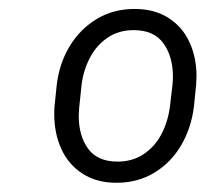

<svg xmlns="http://www.w3.org/2000/svg" viewBox="-20 -741 477 425"><path d="M105.5 -552.2Q110.8 -599.1 133.5 -637.5Q156.2 -675.8 193.4 -698.5Q230.5 -721.2 277.8 -721.2Q321.8 -721.2 352.8 -701.4Q383.8 -681.6 399.4 -647.7Q415 -613.8 415 -572.3Q415 -565.4 414.1 -552.7L409.2 -504.4Q403.3 -457.5 380.9 -419.2Q358.4 -380.9 321.5 -358.6Q284.7 -336.4 237.8 -336.4Q193.8 -336.4 162.6 -356.7Q131.3 -377 115.7 -411.4Q100.1 -445.8 100.1 -488.3Q100.1 -499 100.6 -504.4ZM155.3 -502.9Q154.3 -490.2 154.3 -484.4Q154.3 -440.4 175 -411.9Q195.8 -383.3 240.2 -383.3Q273.4 -383.3 298.1 -399.9Q322.8 -416.5 337.2 -443.8Q351.6 -471.2 356 -503.9L361.8 -553.2Q362.8 -564.9 362.8 -571.3Q362.8 -615.7 341.8 -645Q320.8 -674.3 275.9 -674.3Q242.7 -674.3 218.3 -657.7Q193.8 -641.1 179.2 -613.5Q164.6 -585.9 160.6 -553.2Z"/></svg>

Font: Mardoto Light
Style: Italic
Weight: 300
Italic angle: -12°
Designer: Christian Robertson, Vahan Hovhannisyan
Foundry: Google
Version: Version 1.000